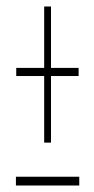

<svg xmlns="http://www.w3.org/2000/svg" viewBox="-20 -597 290 591"><path d="M116 -158V-363H30V-388H116V-577H137V-388H222V-363H137V-158ZM29 -26V-53H224V-26Z"/></svg>

Font: Inconsolata UltraCondensed ExtraLight
Style: Regular
Weight: 200
Width: 1
Monospace: yes
Designer: Raph Levien, Cyreal, Brenton Simpson
Foundry: Raph Levien, Cyreal, Google
Version: Version 3.100; ttfautohint (v1.8.4.7-5d5b)